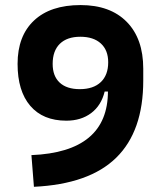

<svg xmlns="http://www.w3.org/2000/svg" viewBox="-20 -716 626 746"><path d="M237.8 -247.1Q147 -247.1 97.7 -304.7Q48.3 -362.3 48.3 -467.8Q48.3 -576.2 112.1 -636.2Q175.8 -696.3 293 -696.3Q408.2 -696.3 472.4 -631.1Q536.6 -565.9 536.6 -449.2L426.8 -360.4H386.7Q373.5 -306.2 334.2 -276.6Q294.9 -247.1 237.8 -247.1ZM111.8 9.8 102.1 -113.3Q399.4 -125.5 399.4 -361.3V-401.4L536.6 -449.2V-402.8Q536.6 -206.1 431.6 -103.3Q326.7 -0.5 111.8 9.8ZM290 -369.6Q342.8 -369.6 371.6 -397Q400.4 -424.3 400.4 -474.1Q400.4 -521 371.8 -547.1Q343.3 -573.2 292 -573.2Q240.7 -573.2 212.6 -545.9Q184.6 -518.6 184.6 -467.8Q184.6 -420.4 211.9 -395Q239.3 -369.6 290 -369.6Z"/></svg>

Font: Cascadia Code
Style: Regular
Weight: 400
Monospace: yes
Designer: Aaron Bell
Foundry: Saja Typeworks
Version: Version 2106.017